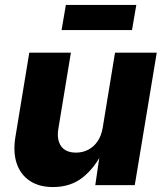

<svg xmlns="http://www.w3.org/2000/svg" viewBox="-20 -756 670 784"><path d="M196.3 7.8Q139.6 7.8 101.6 -17.6Q63.5 -43 48.1 -89.1Q32.7 -135.3 43 -197.3L99.6 -541H269.5L218.3 -230.5Q210.9 -185.1 229.7 -158.9Q248.5 -132.8 290.5 -132.8Q317.9 -132.8 340.6 -144.8Q363.3 -156.7 378.7 -179.4Q394 -202.1 399.4 -234.4L449.7 -541H620.1L530.3 0H369.1L389.2 -137.7H399.4Q368.2 -71.8 318.4 -32Q268.6 7.8 196.3 7.8ZM536.6 -735.8 519 -633.3H231.4L249 -735.8Z"/></svg>

Font: Inter 17pt ExtraBold
Style: Italic
Weight: 800
Italic angle: -9.3988°
Version: Version 4.001;git-66647c0bb